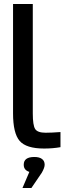

<svg xmlns="http://www.w3.org/2000/svg" viewBox="-20 -730 333 955"><path d="M207 -69.8Q237.3 -69.8 280.8 -73.2V2Q243.2 8.8 199.2 8.8Q110.4 8.8 77.6 -29.3Q44.9 -67.4 44.9 -166V-710H143.1V-166Q143.1 -106.4 155 -88.1Q167 -69.8 207 -69.8ZM91.8 205.1 126 125Q98.1 116.2 98.1 89.8V88.9Q98.1 50.8 150.9 50.8Q175.8 50.8 189 60.8Q202.1 70.8 202.1 88.9V89.8Q202.1 104 188 128.9L136.2 205.1Z"/></svg>

Font: LT Wave
Style: Regular
Weight: 400
Designer: Daniel Lyons
Version: Version 2.5 (Glyphs App)